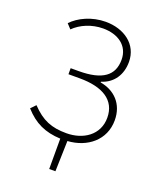

<svg xmlns="http://www.w3.org/2000/svg" viewBox="-156 -764 860 1046"><g transform="rotate(20 274.0 -241.5)"><path d="M258 188H294L299 11C412 4 503 -68 503 -183C503 -279 442 -337 360 -351V-355C429 -376 467 -434 467 -508C467 -611 380 -671 274 -671C194 -671 121 -636 81 -593L106 -566C145 -605 207 -632 273 -632C360 -632 425 -587 425 -506C425 -415 365 -368 226 -368H180V-333H246C379 -333 460 -284 460 -182C460 -82 376 -27 279 -27C192 -27 137 -49 74 -115L47 -87C106 -21 169 8 258 12Z"/></g></svg>

Font: Source Sans Pro Light
Style: Regular
Weight: 300
Designer: Paul D. Hunt
Foundry: Adobe Systems Incorporated
Version: Version 3.006;hotconv 1.0.111;makeotfexe 2.5.65597